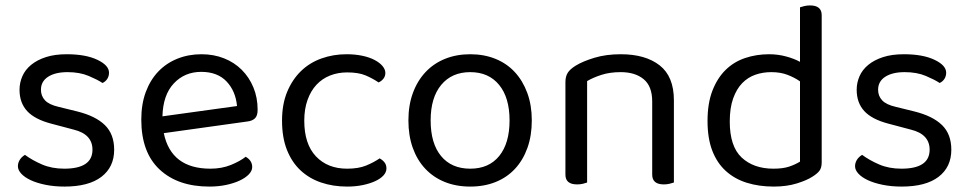

<svg xmlns="http://www.w3.org/2000/svg" viewBox="-20 -675 3574 708"><path d="M218 13Q180 13 148 6.5Q116 0 93.5 -10.5Q71 -21 58.5 -34.5Q46 -48 46 -62Q46 -74 52.5 -85Q59 -96 72 -104Q99 -84 135 -68.5Q171 -53 217 -53Q321 -53 321 -123Q321 -180 252 -197L169 -219Q108 -235 80 -265.5Q52 -296 52 -344Q52 -370 62.5 -394Q73 -418 95 -436Q117 -454 149.5 -464.5Q182 -475 226 -475Q296 -475 339 -454.5Q382 -434 382 -407Q382 -394 375.5 -384Q369 -374 358 -369Q340 -381 307 -395Q274 -409 229 -409Q184 -409 157.5 -392Q131 -375 131 -344Q131 -321 146 -305Q161 -289 196 -281L265 -264Q333 -247 367 -213.5Q401 -180 401 -123Q401 -59 354 -23Q307 13 218 13Z M584 -184Q611 -53 756 -53Q798 -53 832 -67Q866 -81 886 -97Q910 -83 910 -59Q910 -45 897.5 -32Q885 -19 863.5 -9Q842 1 813.5 7Q785 13 752 13Q636 13 568.5 -50Q501 -113 501 -234Q501 -291 517.5 -335.5Q534 -380 563.5 -411Q593 -442 634 -458.5Q675 -475 723 -475Q768 -475 806 -460Q844 -445 871.5 -417.5Q899 -390 914.5 -352.5Q930 -315 930 -270Q930 -248 920 -238.5Q910 -229 892 -227ZM579 -246 854 -284Q849 -339 815.5 -374.5Q782 -410 722 -410Q661 -410 621 -367.5Q581 -325 579 -246Z M1102 -230Q1102 -144 1145 -98.5Q1188 -53 1260 -53Q1302 -53 1330 -64.5Q1358 -76 1380 -91Q1391 -85 1398 -76Q1405 -67 1405 -54Q1405 -40 1394 -28Q1383 -16 1363.5 -7Q1344 2 1317.5 7.5Q1291 13 1260 13Q1208 13 1164 -2Q1120 -17 1088 -47Q1056 -77 1038 -122.5Q1020 -168 1020 -230Q1020 -291 1039 -336.5Q1058 -382 1090 -413Q1122 -444 1165.5 -459.5Q1209 -475 1258 -475Q1289 -475 1315.5 -469.5Q1342 -464 1361 -454Q1380 -444 1390.5 -431.5Q1401 -419 1401 -406Q1401 -394 1394 -385Q1387 -376 1376 -371Q1354 -386 1328 -397Q1302 -408 1260 -408Q1226 -408 1197 -396.5Q1168 -385 1147 -362.5Q1126 -340 1114 -306.5Q1102 -273 1102 -230Z M1714 13Q1662 13 1620 -4Q1578 -21 1548 -53Q1518 -85 1502 -130Q1486 -175 1486 -231Q1486 -287 1502.5 -332Q1519 -377 1549 -409Q1579 -441 1621 -458Q1663 -475 1714 -475Q1765 -475 1807 -458Q1849 -441 1878.5 -409Q1908 -377 1924.5 -332Q1941 -287 1941 -231Q1941 -175 1925 -130Q1909 -85 1879.5 -53Q1850 -21 1808 -4Q1766 13 1714 13ZM1568 -231Q1568 -146 1606.5 -99.5Q1645 -53 1714 -53Q1783 -53 1821 -100Q1859 -147 1859 -231Q1859 -315 1820.5 -362Q1782 -409 1714 -409Q1646 -409 1607 -362Q1568 -315 1568 -231Z M2385 -301Q2385 -357 2353.5 -383Q2322 -409 2269 -409Q2229 -409 2198 -399Q2167 -389 2145 -376V-2Q2140 0 2130 2.5Q2120 5 2108 5Q2065 5 2065 -31V-372Q2065 -393 2073.5 -406.5Q2082 -420 2103 -433Q2129 -449 2172 -462Q2215 -475 2269 -475Q2360 -475 2412.5 -434Q2465 -393 2465 -305V-2Q2460 0 2449.5 2.5Q2439 5 2428 5Q2385 5 2385 -31V-301Z M3010 -76Q3010 -56 3001.5 -45Q2993 -34 2975 -23Q2955 -10 2918 1.5Q2881 13 2833 13Q2779 13 2734 -1Q2689 -15 2656.5 -44.5Q2624 -74 2606.5 -119.5Q2589 -165 2589 -229Q2589 -294 2607 -340.5Q2625 -387 2655.5 -417Q2686 -447 2727.5 -461Q2769 -475 2816 -475Q2848 -475 2878 -467Q2908 -459 2930 -447V-648Q2935 -650 2945.5 -652.5Q2956 -655 2967 -655Q3010 -655 3010 -619ZM2930 -375Q2910 -389 2884 -399Q2858 -409 2824 -409Q2793 -409 2765.5 -399.5Q2738 -390 2717 -368.5Q2696 -347 2683.5 -312Q2671 -277 2671 -227Q2671 -135 2715 -94Q2759 -53 2832 -53Q2867 -53 2889.5 -60.5Q2912 -68 2930 -79Z M3305 13Q3267 13 3235 6.5Q3203 0 3180.5 -10.5Q3158 -21 3145.5 -34.5Q3133 -48 3133 -62Q3133 -74 3139.5 -85Q3146 -96 3159 -104Q3186 -84 3222 -68.5Q3258 -53 3304 -53Q3408 -53 3408 -123Q3408 -180 3339 -197L3256 -219Q3195 -235 3167 -265.5Q3139 -296 3139 -344Q3139 -370 3149.5 -394Q3160 -418 3182 -436Q3204 -454 3236.5 -464.5Q3269 -475 3313 -475Q3383 -475 3426 -454.5Q3469 -434 3469 -407Q3469 -394 3462.5 -384Q3456 -374 3445 -369Q3427 -381 3394 -395Q3361 -409 3316 -409Q3271 -409 3244.5 -392Q3218 -375 3218 -344Q3218 -321 3233 -305Q3248 -289 3283 -281L3352 -264Q3420 -247 3454 -213.5Q3488 -180 3488 -123Q3488 -59 3441 -23Q3394 13 3305 13Z"/></svg>

Font: Baloo 2 Latin
Style: Regular
Weight: 400
Designer: Sarang Kulkarni and Ek Type
Foundry: Ek Type
Version: Version 1.001